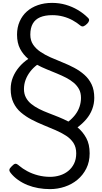

<svg xmlns="http://www.w3.org/2000/svg" viewBox="-20 -914 708 1330"><path d="M326 396Q285 396 245.5 389Q206 382 171 368Q136 354 105.5 332.5Q75 311 53 283Q44 272 45 262Q46 252 61 238Q75 223 85 220.5Q95 218 114 235Q136 254 169.5 272Q203 290 243.5 300.5Q284 311 327 311Q362 311 394.5 301Q427 291 452.5 270.5Q478 250 493 219.5Q508 189 508 148Q508 106 489 76.5Q470 47 437.5 26Q405 5 364.5 -12.5Q324 -30 281 -47.5Q238 -65 198 -86Q158 -107 125 -135Q92 -163 73 -203Q54 -243 54 -297Q54 -341 69.5 -379Q85 -417 112.5 -449.5Q140 -482 176 -506Q141 -535 119.5 -575.5Q98 -616 98 -674Q98 -724 116 -765Q134 -806 166 -834.5Q198 -863 242.5 -878.5Q287 -894 341 -894Q391 -894 435.5 -881Q480 -868 519 -845Q558 -822 589 -791Q599 -782 597 -771.5Q595 -761 584 -750Q571 -737 560 -732.5Q549 -728 538 -736Q513 -757 483 -773.5Q453 -790 417.5 -799.5Q382 -809 342 -809Q292 -809 258 -794.5Q224 -780 207 -750Q190 -720 190 -674Q190 -634 209 -605.5Q228 -577 259.5 -555.5Q291 -534 330.5 -516.5Q370 -499 411.5 -482.5Q453 -466 493 -445Q533 -424 564.5 -396Q596 -368 614.5 -329.5Q633 -291 633 -236Q633 -195 618.5 -157Q604 -119 577.5 -88Q551 -57 517 -32Q554 -1 577.5 42Q601 85 601 148Q601 207 578 253Q555 299 516.5 331Q478 363 428.5 379.5Q379 396 326 396ZM454 -72Q481 -93 501 -119Q521 -145 531 -175Q541 -205 541 -236Q541 -271 527.5 -296Q514 -321 491 -340.5Q468 -360 438 -375.5Q408 -391 374 -405Q340 -419 304.5 -433.5Q269 -448 237 -465Q209 -444 188.5 -417Q168 -390 157 -360Q146 -330 146 -297Q146 -264 159.5 -238.5Q173 -213 196.5 -194Q220 -175 250.5 -159.5Q281 -144 315.5 -131Q350 -118 385.5 -103.5Q421 -89 454 -72Z"/></svg>

Font: Playwrite HR Lijeva
Style: Regular
Weight: 400
Designer: Veronika Burian, José Scaglione
Foundry: TypeTogether
Version: Version 1.002